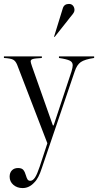

<svg xmlns="http://www.w3.org/2000/svg" viewBox="-22 -711 499 977"><path d="M141 -373Q134 -393 134 -399Q134 -407 144.5 -410.5Q155 -414 191 -416V-424H-2V-416Q32 -414 44.5 -407.5Q57 -401 65 -382L219 18L180 137Q167 176 156 192.5Q145 209 132 209Q123 209 118.5 202.5Q114 196 110 182Q105 164 97 154Q89 144 70 144Q50 144 38.5 156Q27 168 27 188Q27 213 46 229.5Q65 246 93 246Q127 246 153 217Q174 197 191 144L358 -347Q369 -381 389 -395Q409 -409 457 -416V-424H278V-416Q318 -410 333 -402.5Q348 -395 348 -379Q348 -368 342 -348L251 -73H247ZM256 -523 321 -605 335 -623Q348 -638 352.5 -645.5Q357 -653 357 -660Q357 -673 349.5 -682Q342 -691 329 -691Q305 -691 298 -670L253 -524Z"/></svg>

Font: Libre Caslon Display
Style: Regular
Weight: 400
Designer: Pablo Impallari, Rodrigo Fuenzalida
Foundry: Pablo Impallari, Rodrigo Fuenzalida
Version: Version 1.100; ttfautohint (v1.6) -l 8 -r 50 -G 200 -x 14 -D